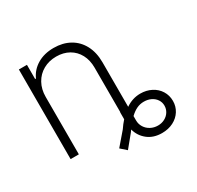

<svg xmlns="http://www.w3.org/2000/svg" viewBox="-143 -701 1008 984"><g transform="rotate(-30 361.0 -209.0)"><path d="M417 -81.1V-344.7Q417 -388.7 399.2 -422.1Q381.3 -455.6 349.1 -473.9Q316.9 -492.2 274.4 -492.2Q231.4 -492.2 197.5 -473.1Q163.6 -454.1 144.3 -419.4Q125 -384.8 125 -339.8V0H76.2V-530.3H124V-446.3H128.9Q147.5 -488.3 188.2 -512.7Q229 -537.1 285.2 -537.1Q338.9 -537.1 379.6 -514.4Q420.4 -491.7 443.1 -449Q465.8 -406.2 465.8 -347.7V-84.5Q506.3 -112.3 552.7 -112.3Q588.4 -112.3 617.4 -97.4Q646.5 -82.5 663.1 -55.9Q679.7 -29.3 679.7 3.9Q679.7 36.1 663.1 62.5Q646.5 88.9 616.9 104Q587.4 119.1 549.8 119.1Q499.5 119.1 465.8 92.5Q432.1 65.9 420.9 23.9L412.1 36.1L353.5 107.4L319.3 77.1L383.8 2Q398.9 -20.5 416 -39.6V-81.1ZM550.8 75.2Q572.8 75.2 590.8 65.7Q608.9 56.2 619.4 39.6Q629.9 22.9 629.9 2.9Q629.9 -17.1 619.1 -33.2Q608.4 -49.3 589.8 -58.3Q571.3 -67.4 547.9 -67.4Q525.4 -67.4 505.6 -58.1Q485.8 -48.8 465.8 -29.8V-3.9Q465.8 18.1 477.1 36.1Q488.3 54.2 507.8 64.7Q527.3 75.2 550.8 75.2Z"/></g></svg>

Font: Pretendard JP ExtraLight
Style: Regular
Weight: 200
Designer: Base glyphs from Inter by Rasmus Andersson; Hangeul glyphs from Noto Sans CJK(Source Han Sans) by Jang Soo-young and Kan
Foundry: Kil Hyung-jin
Version: Version 1.309